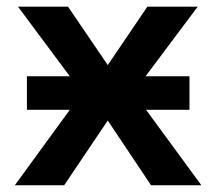

<svg xmlns="http://www.w3.org/2000/svg" viewBox="-20 -548 640 568"><path d="M59.6 -322.3H186.5L33.2 -528.3H181.2L298.8 -355.5L416 -528.3H564.9L410.6 -322.3H540.5V-223.1H412.1L575.7 0H426.8L298.8 -191.4L169.9 0H23.9L186.5 -223.1H59.6Z"/></svg>

Font: Cousine
Style: Bold
Weight: 700
Monospace: yes
Designer: Steve Matteson
Foundry: Ascender Corporation
Version: Version 1.20